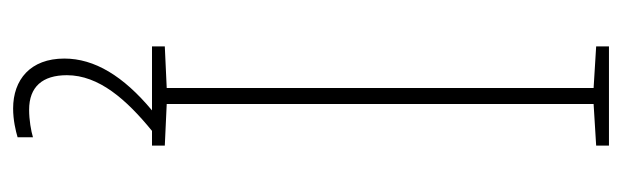

<svg xmlns="http://www.w3.org/2000/svg" viewBox="-356 -398 971 300"><g transform="rotate(90 130.0 -248.5)"><path d="M98 133C98 83 136 40 185 0H208V-20L143 -23V-690L208 -694V-714H53V-694L118 -690V-23L53 -20V0H153C99 45 72 90 72 137C72 190 105 217 150 217C168 217 185 213 195 210V186C185 189 168 192 152 192C116 192 98 171 98 133Z"/></g></svg>

Font: Noto Sans Gujarati SemiCondensed Thin
Style: Regular
Weight: 100
Width: 4
Designer: Jelle Bosma - Monotype Design Team, Universal Thirst
Foundry: Monotype Imaging Inc.
Version: Version 2.106